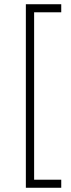

<svg xmlns="http://www.w3.org/2000/svg" viewBox="-20 -762 334 906"><path d="M102 -742H269V-704H141V86H269V124H102Z"/></svg>

Font: Montserrat arm2 ExtraLight
Style: Regular
Weight: 275
Designer: Julieta Ulanovsky
Foundry: Julieta Ulanovsky
Version: Version 6.000